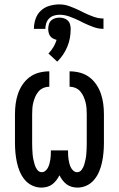

<svg xmlns="http://www.w3.org/2000/svg" viewBox="-20 -844 540 872"><path d="M168 8Q146 8 126 -1.5Q106 -11 92 -28Q78 -45 69.5 -65.5Q61 -86 56.5 -107.5Q52 -129 50 -151Q48 -173 48 -195V-325Q48 -349 51 -372Q54 -395 61.5 -417.5Q69 -440 82.5 -460Q96 -480 115 -494Q134 -508 157 -514Q180 -520 204 -520V-450Q190 -450 177 -444.5Q164 -439 155 -428.5Q146 -418 140.5 -405.5Q135 -393 131.5 -379.5Q128 -366 127 -352.5Q126 -339 126 -325V-195Q126 -182 126.5 -169.5Q127 -157 128 -144.5Q129 -132 131.5 -120Q134 -108 137.5 -96Q141 -84 149 -73Q157 -62 170 -62Q179 -62 186.5 -68.5Q194 -75 198 -83Q202 -91 204.5 -100Q207 -109 208.5 -118.5Q210 -128 210.5 -137.5Q211 -147 211 -156V-161H289V-156Q289 -147 289.5 -137.5Q290 -128 291.5 -118.5Q293 -109 295.5 -100Q298 -91 302 -83Q306 -75 313.5 -68.5Q321 -62 330 -62Q343 -62 351 -73Q359 -84 362.5 -96Q366 -108 368.5 -120Q371 -132 372 -144.5Q373 -157 373.5 -169.5Q374 -182 374 -195V-325Q374 -339 373 -352.5Q372 -366 368.5 -379.5Q365 -393 359.5 -405.5Q354 -418 345 -428.5Q336 -439 323 -444.5Q310 -450 296 -450V-520Q320 -520 343 -514Q366 -508 385 -494Q404 -480 417.5 -460Q431 -440 438.5 -417.5Q446 -395 449 -372Q452 -349 452 -325V-195Q452 -173 450 -151Q448 -129 443.5 -107.5Q439 -86 430.5 -65.5Q422 -45 408 -28Q394 -11 374 -1.5Q354 8 332 8Q319 8 306 4.5Q293 1 282.5 -7Q272 -15 264 -25.5Q256 -36 250 -48Q244 -36 236 -25.5Q228 -15 217.5 -7Q207 1 194 4.5Q181 8 168 8ZM186 -713H134Q134 -736 141.5 -758Q149 -780 165.5 -795.5Q182 -811 204.5 -817.5Q227 -824 250 -824Q273 -824 295 -816Q317 -808 338 -798L362 -786Q383 -776 405 -768Q427 -760 450 -760V-713Q427 -713 405 -721Q383 -729 362 -739L338 -751Q317 -761 295 -769Q273 -777 250 -777Q237 -777 224.5 -773Q212 -769 203 -760Q194 -751 190 -738.5Q186 -726 186 -713ZM240 -564 200 -601Q213 -614 222.5 -630Q232 -646 237 -663Q229 -665 221 -669Q213 -673 208 -680Q203 -687 201 -695.5Q199 -704 199 -713Q199 -723 202 -733.5Q205 -744 212.5 -751Q220 -758 230 -761Q240 -764 250 -764Q260 -764 270 -761Q280 -758 287.5 -751Q295 -744 298 -733.5Q301 -723 301 -713Q301 -692 297.5 -672Q294 -652 286 -632.5Q278 -613 266.5 -596Q255 -579 240 -564Z"/></svg>

Font: Iosevka SS18
Style: Regular
Weight: 400
Monospace: yes
Designer: Belleve Invis
Foundry: Belleve Invis
Version: Version 25.1.1; ttfautohint (v1.8.4)